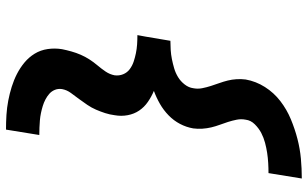

<svg xmlns="http://www.w3.org/2000/svg" viewBox="-213 -660 1026 640"><g transform="rotate(-90 300.0 -340.0)"><path d="M25 153 43 42Q60 42 77 41Q94 40 110.5 37.5Q127 35 144 30.5Q161 26 176.5 18Q192 10 205.5 -3.5Q219 -17 221 -34Q224 -49 221 -64Q218 -79 213.5 -93Q209 -107 204 -120.5Q199 -134 195.5 -148.5Q192 -163 191 -178.5Q190 -194 192 -209Q196 -232 207 -253Q218 -274 235.5 -291Q253 -308 274 -320Q295 -332 317 -340Q298 -348 280.5 -360Q263 -372 251.5 -389Q240 -406 236 -427.5Q232 -449 236 -471Q238 -487 243 -502.5Q248 -518 254.5 -533Q261 -548 270.5 -562Q280 -576 290 -589.5Q300 -603 310 -616.5Q320 -630 323 -646Q325 -659 320.5 -670Q316 -681 307.5 -688.5Q299 -696 288.5 -701.5Q278 -707 266.5 -710.5Q255 -714 243 -716.5Q231 -719 219 -720Q207 -721 194.5 -721.5Q182 -722 170 -722L188 -833Q213 -833 237 -831.5Q261 -830 284.5 -825.5Q308 -821 330.5 -814Q353 -807 373.5 -796.5Q394 -786 411.5 -771.5Q429 -757 441 -737.5Q453 -718 456.5 -694Q460 -670 456 -646Q453 -631 448.5 -615Q444 -599 437.5 -584Q431 -569 422 -555Q413 -541 402 -528Q391 -515 381.5 -501Q372 -487 369 -471Q367 -456 372.5 -442.5Q378 -429 389.5 -420.5Q401 -412 414.5 -407.5Q428 -403 442.5 -400Q457 -397 472 -396Q487 -395 503 -395L498 -368L484 -285Q469 -285 453.5 -284Q438 -283 423 -280Q408 -277 392.5 -272.5Q377 -268 363 -259.5Q349 -251 338.5 -237.5Q328 -224 326 -209Q323 -194 326 -179Q329 -164 333.5 -150Q338 -136 343 -122Q348 -108 351.5 -94Q355 -80 356 -64.5Q357 -49 355 -34Q349 0 330 30Q311 60 283 81.5Q255 103 222.5 116.5Q190 130 157 138.5Q124 147 91 150Q58 153 25 153Z"/></g></svg>

Font: Iosevka Slab XBdExObl
Style: Regular
Weight: 800
Width: 7
Italic angle: -9°
Monospace: yes
Designer: Belleve Invis
Foundry: Belleve Invis
Version: Version 11.1.0; ttfautohint (v1.8.3)